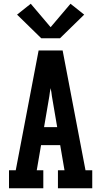

<svg xmlns="http://www.w3.org/2000/svg" viewBox="-20 -1004 540 1024"><path d="M28 0V-96H64L186 -735H314L436 -96H472V0H289V-96H324L301 -230H199L176 -96H211V0ZM215 -326H285L257 -490Q256 -501 254 -512Q252 -523 250 -534Q248 -523 246 -512Q244 -501 243 -490ZM200 -800 71 -926 144 -984 250 -859 356 -984 429 -926 300 -800Z"/></svg>

Font: Iosevka Slab
Style: Bold
Weight: 700
Monospace: yes
Designer: Belleve Invis
Foundry: Belleve Invis
Version: Version 11.1.1; ttfautohint (v1.8.3)